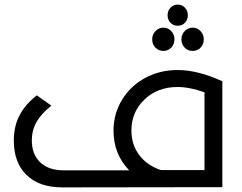

<svg xmlns="http://www.w3.org/2000/svg" viewBox="-20 -813 1050 834"><path d="M708 -747.1Q708 -766.6 720.7 -779.8Q733.4 -793 752 -793Q770.5 -793 783.2 -779.8Q795.9 -766.6 795.9 -747.1Q795.9 -727.1 783.4 -714.1Q771 -701.2 752 -701.2Q732.9 -701.2 720.5 -714.1Q708 -727.1 708 -747.1ZM689.9 -591.8Q668.9 -591.8 655 -606.2Q641.1 -620.6 641.1 -642.1Q641.1 -663.1 655.3 -678Q669.4 -692.9 689.9 -692.9Q710 -692.9 723.9 -678Q737.8 -663.1 737.8 -642.1Q737.8 -620.6 723.9 -606.2Q710 -591.8 689.9 -591.8ZM768.1 -642.1Q768.1 -663.1 782.2 -678Q796.4 -692.9 816.9 -692.9Q836.9 -692.9 851.1 -678Q865.2 -663.1 865.2 -642.1Q865.2 -620.6 851.3 -606.2Q837.4 -591.8 816.9 -591.8Q795.9 -591.8 782 -606.2Q768.1 -620.6 768.1 -642.1ZM751 -508.8Q839.4 -508.8 945.8 -460V0L251 1Q150.4 1 95.2 -53Q40 -106.9 40 -202.1Q40 -265.6 65.4 -313.2Q90.8 -360.8 140.1 -398.9L203.1 -354Q159.2 -319.3 138.7 -283.2Q118.2 -247.1 118.2 -203.1Q118.2 -143.1 154.3 -108.2Q190.4 -73.2 256.8 -73.2H541Q473.1 -144 473.1 -245.1Q473.1 -319.3 510.5 -380.1Q547.9 -440.9 611.3 -474.9Q674.8 -508.8 751 -508.8ZM550.8 -246.1Q550.8 -184.1 585.4 -138.7Q620.1 -93.3 679.2 -74.2H868.2V-412.1Q803.2 -435.1 751 -435.1Q664.1 -435.1 607.4 -380.6Q550.8 -326.2 550.8 -246.1Z"/></svg>

Font: Montserrat-Arabic Light
Style: Regular
Weight: 300
Designer: Mohamed Gaber
Foundry: Kief Type Foundry
Version: Version 5.008;PS 005.008;hotconv 1.0.88;makeotf.lib2.5.64775